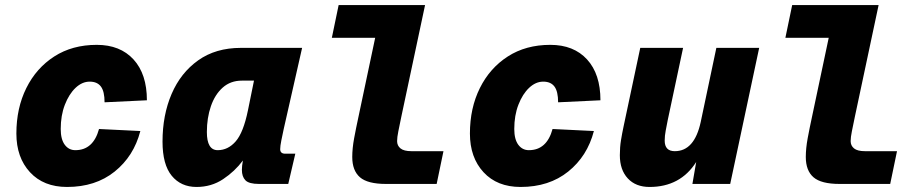

<svg xmlns="http://www.w3.org/2000/svg" viewBox="-20 -730 3640 762"><path d="M246 12Q153 12 99 -46.5Q45 -105 45 -200Q45 -301 84.5 -380.5Q124 -460 195.5 -506Q267 -552 364 -552Q457 -552 510 -494Q563 -436 563 -332L395 -324Q395 -367 380.5 -386.5Q366 -406 336 -406Q306 -406 280 -381.5Q254 -357 237.5 -314.5Q221 -272 221 -218Q221 -177 237 -155.5Q253 -134 279 -134Q350 -134 373 -218L537 -210Q511 -110 435 -49Q359 12 246 12Z M760 12Q698 12 661.5 -32.5Q625 -77 625 -168Q625 -273 661 -357Q697 -441 766.5 -490.5Q836 -540 936 -540H1179L1106 -218Q1101 -195 1096.5 -172.5Q1092 -150 1092 -138Q1092 -120 1112 -120H1152L1124 0H1008Q968 0 954 -14.5Q940 -29 940 -56Q940 -71 944 -93Q912 -50 865.5 -19Q819 12 760 12ZM844 -134Q885 -134 915.5 -169Q946 -204 964 -292L988 -410H940Q895 -410 864 -382.5Q833 -355 817 -308.5Q801 -262 801 -206Q801 -134 844 -134Z M1512 0Q1439 0 1408.5 -26.5Q1378 -53 1378 -107Q1378 -141 1385.5 -181.5Q1393 -222 1403 -268L1469 -580H1297L1324 -710H1667L1573 -268Q1566 -234 1561 -209.5Q1556 -185 1556 -170Q1556 -152 1569.5 -141Q1583 -130 1613 -130H1740L1713 0Z M2046 12Q1953 12 1899 -46.5Q1845 -105 1845 -200Q1845 -301 1884.5 -380.5Q1924 -460 1995.5 -506Q2067 -552 2164 -552Q2257 -552 2310 -494Q2363 -436 2363 -332L2195 -324Q2195 -367 2180.5 -386.5Q2166 -406 2136 -406Q2106 -406 2080 -381.5Q2054 -357 2037.5 -314.5Q2021 -272 2021 -218Q2021 -177 2037 -155.5Q2053 -134 2079 -134Q2150 -134 2173 -218L2337 -210Q2311 -110 2235 -49Q2159 12 2046 12Z M2558 12Q2503 12 2471.5 -22Q2440 -56 2440 -114Q2440 -146 2444.5 -173.5Q2449 -201 2455 -229L2521 -540H2691L2630 -253Q2626 -232 2622 -211.5Q2618 -191 2618 -172Q2618 -130 2658 -130Q2736 -130 2761 -246L2823 -540H2993L2878 0H2728L2743 -87Q2680 12 2558 12Z M3312 0Q3239 0 3208.5 -26.5Q3178 -53 3178 -107Q3178 -141 3185.5 -181.5Q3193 -222 3203 -268L3269 -580H3097L3124 -710H3467L3373 -268Q3366 -234 3361 -209.5Q3356 -185 3356 -170Q3356 -152 3369.5 -141Q3383 -130 3413 -130H3540L3513 0Z"/></svg>

Font: Geist Mono Black
Style: Italic
Weight: 900
Italic angle: -12°
Monospace: yes
Designer: Basement.studio, Andrés Briganti, Mateo Zaragoza
Foundry: Basement.studio, Vercel, Andrés Briganti, Guido Ferreyra, Mateo Zaragoza
Version: Version 1.500; ttfautohint (v1.8.4.7-5d5b)